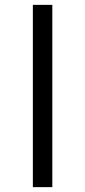

<svg xmlns="http://www.w3.org/2000/svg" viewBox="-20 -770 350 790"><path d="M115.2 0V-750H195.3V0Z"/></svg>

Font: Mgen+ 1c regular
Style: Regular
Weight: 400
Designer: [Source Han Sans]
Ryoko NISHIZUKA  (kana & ideographs); Paul D. Hunt (Latin, Greek & Cyrillic); Wenlong ZHANG  (bopomofo
Version: Version 1.059.20150602